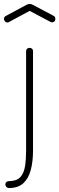

<svg xmlns="http://www.w3.org/2000/svg" viewBox="-63 -714 300 971"><path d="M-18 237Q-25 237 -30.5 231.5Q-36 226 -36 219Q-36 211 -30.5 206.5Q-25 202 -18 202Q21 202 39.5 182Q58 162 63.5 127Q69 92 69 48V-455Q69 -463 74 -467.5Q79 -472 86 -472Q94 -472 99 -467.5Q104 -463 104 -455V48Q104 103 92.5 146Q81 189 54.5 213Q28 237 -18 237ZM-25 -600Q-32 -600 -37.5 -605.5Q-43 -611 -43 -619Q-43 -623 -40.5 -627Q-38 -631 -34 -633L70 -689Q78 -694 87 -694Q96 -694 104 -689L208 -634Q213 -632 215 -627Q217 -622 217 -617Q217 -610 212 -605.5Q207 -601 200 -601Q198 -601 195.5 -602Q193 -603 191 -604L87 -659L-17 -603Q-19 -602 -21 -601Q-23 -600 -25 -600Z"/></svg>

Font: Dosis ExtraLight ExtraLight
Style: Regular
Weight: 250
Version: Version 3.001; ttfautohint (v1.8.2)